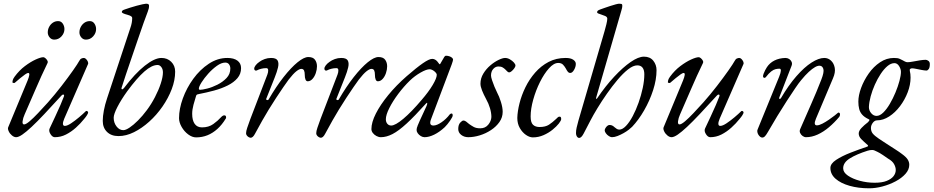

<svg xmlns="http://www.w3.org/2000/svg" viewBox="-20 -727 5042 1037"><path d="M67 14Q56 14 44.5 4.5Q33 -5 27 -18Q21 -31 24 -39L129 -292Q136 -309 138 -321Q140 -333 132 -333Q127 -333 115.5 -325Q104 -317 89.5 -305Q75 -293 60 -280Q58 -278 52.5 -279Q47 -280 47 -283Q47 -287 49 -294.5Q51 -302 59 -313Q84 -347 114.5 -370Q145 -393 172.5 -405.5Q200 -418 214 -418Q219 -418 225.5 -412.5Q232 -407 236 -399.5Q240 -392 236 -385Q203 -317 173 -247Q143 -177 113 -109Q104 -89 102 -72Q100 -55 110 -55Q120 -55 140 -72Q160 -89 185.5 -116Q211 -143 239 -174Q277 -217 312.5 -263Q348 -309 374 -346Q400 -383 408 -398Q413 -408 420 -411Q427 -414 433 -414Q439 -414 445 -408Q451 -402 454.5 -394Q458 -386 455 -380L327 -86Q319 -67 320 -57Q321 -47 330 -47Q343 -47 364 -61Q385 -75 407 -93.5Q429 -112 444 -127Q445 -128 447 -128Q450 -128 453 -125.5Q456 -123 456 -119Q456 -117 455 -115Q454 -113 452.5 -110Q451 -107 448.5 -103Q446 -99 442.5 -94.5Q439 -90 434 -84Q415 -60 390 -37.5Q365 -15 336.5 -0.5Q308 14 276 14Q263 14 252.5 -3Q242 -20 248 -33Q262 -63 278 -97Q294 -131 306.5 -160Q319 -189 324 -203Q329 -215 323 -216Q317 -217 312 -211Q260 -154 220 -111.5Q180 -69 150.5 -41.5Q121 -14 100.5 0Q80 14 67 14ZM444 -513Q429 -513 419 -525Q409 -537 409 -552Q409 -568 416.5 -582Q424 -596 436.5 -604.5Q449 -613 465 -613Q481 -613 490 -599.5Q499 -586 499 -570Q499 -548 483 -530.5Q467 -513 444 -513ZM273 -513Q258 -513 248 -525Q238 -537 238 -552Q238 -568 245.5 -582Q253 -596 265.5 -604.5Q278 -613 294 -613Q310 -613 319 -599.5Q328 -586 328 -570Q328 -548 312 -530.5Q296 -513 273 -513Z M620 8Q581 8 558 -14.5Q535 -37 535 -74Q535 -99 541 -130.5Q547 -162 558 -195L684 -576Q689 -590 691.5 -603.5Q694 -617 694 -630Q694 -635 688.5 -639Q683 -643 669 -647Q638 -655 638 -662Q638 -667 641.5 -670Q645 -673 654 -676Q665 -680 682.5 -685.5Q700 -691 718 -696Q736 -701 750.5 -704Q765 -707 769 -707Q785 -707 785 -697Q785 -688 783.5 -681.5Q782 -675 778 -664Q770 -644 756 -604.5Q742 -565 725.5 -516.5Q709 -468 692 -418.5Q675 -369 660.5 -326Q646 -283 638 -257Q634 -247 638.5 -245Q643 -243 650 -252Q709 -330 762 -372Q815 -414 852 -414Q884 -414 905 -393Q926 -372 926 -340Q926 -294 907.5 -245.5Q889 -197 857.5 -151.5Q826 -106 786 -70Q746 -34 703.5 -13Q661 8 620 8ZM646 -24Q659 -24 680 -38Q701 -52 725.5 -76.5Q750 -101 773 -132Q797 -164 817 -202.5Q837 -241 848.5 -276.5Q860 -312 860 -336Q860 -353 851.5 -364.5Q843 -376 831 -376Q800 -376 760 -341Q720 -306 667 -234Q634 -188 614 -149Q594 -110 594 -91Q594 -64 609.5 -44Q625 -24 646 -24Z M1039 15Q1018 15 996.5 -1Q975 -17 961 -41.5Q947 -66 947 -89Q947 -139 967.5 -195.5Q988 -252 1024 -301.5Q1060 -351 1107.5 -382.5Q1155 -414 1208 -414Q1243 -414 1262.5 -399.5Q1282 -385 1282 -359Q1282 -328 1262.5 -305Q1243 -282 1210 -265.5Q1177 -249 1136.5 -238Q1096 -227 1054 -219Q1048 -218 1044.5 -216.5Q1041 -215 1039 -209Q1032 -187 1025 -161Q1018 -135 1018 -112Q1018 -77 1031.5 -58Q1045 -39 1071 -39Q1107 -39 1132 -57Q1157 -75 1173 -93Q1183 -104 1191 -104Q1201 -104 1201 -94Q1201 -93 1201 -90.5Q1201 -88 1199 -86Q1179 -53 1154 -30.5Q1129 -8 1100.5 3.5Q1072 15 1039 15ZM1061 -242Q1072 -242 1098.5 -248.5Q1125 -255 1154 -269.5Q1183 -284 1203.5 -305.5Q1224 -327 1224 -357Q1224 -370 1217 -379.5Q1210 -389 1197 -389Q1176 -389 1151.5 -371.5Q1127 -354 1105 -329.5Q1083 -305 1068.5 -282Q1054 -259 1054 -248Q1054 -242 1061 -242Z M1334 17Q1329 17 1323 13.5Q1317 10 1313 4.5Q1309 -1 1309 -7Q1309 -19 1315.5 -37.5Q1322 -56 1332 -84L1424 -324Q1429 -337 1428.5 -348Q1428 -359 1418 -359Q1404 -359 1390.5 -355.5Q1377 -352 1370 -348Q1364 -344 1358.5 -346.5Q1353 -349 1353 -356Q1353 -364 1360.5 -374Q1368 -384 1381 -393Q1393 -402 1409.5 -408Q1426 -414 1444 -414Q1472 -414 1479.5 -400Q1487 -386 1481.5 -362.5Q1476 -339 1464 -309L1419 -196Q1415 -189 1421.5 -187Q1428 -185 1431 -190Q1471 -259 1511.5 -310.5Q1552 -362 1587 -390.5Q1622 -419 1645 -419Q1671 -419 1681.5 -404Q1692 -389 1692 -369Q1692 -351 1685.5 -332Q1679 -313 1667.5 -300.5Q1656 -288 1642 -288Q1634 -288 1630 -297.5Q1626 -307 1626 -323Q1626 -338 1622 -346.5Q1618 -355 1607 -355Q1597 -355 1580.5 -342Q1564 -329 1539 -297Q1528 -282 1510 -256Q1492 -230 1471.5 -198.5Q1451 -167 1431 -134.5Q1411 -102 1396 -75Q1369 -27 1357.5 -5Q1346 17 1334 17Z M1713 17Q1708 17 1702 13.5Q1696 10 1692 4.5Q1688 -1 1688 -7Q1688 -19 1694.5 -37.5Q1701 -56 1711 -84L1803 -324Q1808 -337 1807.5 -348Q1807 -359 1797 -359Q1783 -359 1769.5 -355.5Q1756 -352 1749 -348Q1743 -344 1737.5 -346.5Q1732 -349 1732 -356Q1732 -364 1739.5 -374Q1747 -384 1760 -393Q1772 -402 1788.5 -408Q1805 -414 1823 -414Q1851 -414 1858.5 -400Q1866 -386 1860.5 -362.5Q1855 -339 1843 -309L1798 -196Q1794 -189 1800.5 -187Q1807 -185 1810 -190Q1850 -259 1890.5 -310.5Q1931 -362 1966 -390.5Q2001 -419 2024 -419Q2050 -419 2060.5 -404Q2071 -389 2071 -369Q2071 -351 2064.5 -332Q2058 -313 2046.5 -300.5Q2035 -288 2021 -288Q2013 -288 2009 -297.5Q2005 -307 2005 -323Q2005 -338 2001 -346.5Q1997 -355 1986 -355Q1976 -355 1959.5 -342Q1943 -329 1918 -297Q1907 -282 1889 -256Q1871 -230 1850.5 -198.5Q1830 -167 1810 -134.5Q1790 -102 1775 -75Q1748 -27 1736.5 -5Q1725 17 1713 17Z M2037 14Q2025 14 2013 7.5Q2001 1 1993.5 -9Q1986 -19 1986 -30Q1986 -66 2010 -113.5Q2034 -161 2077 -213.5Q2120 -266 2176 -315Q2230 -362 2264 -385.5Q2298 -409 2314 -409Q2330 -409 2342 -395Q2356 -377 2354.5 -378.5Q2353 -380 2354 -380Q2356 -380 2357.5 -381.5Q2359 -383 2360 -386Q2374 -410 2377 -415Q2380 -420 2377 -416Q2383 -426 2389 -426Q2398 -426 2407 -423Q2416 -420 2421.5 -415Q2427 -410 2427 -405Q2427 -400 2420 -380L2308 -83Q2295 -49 2321 -49Q2339 -49 2364.5 -66.5Q2390 -84 2409 -109Q2411 -111 2413.5 -112.5Q2416 -114 2418 -114Q2422 -114 2423.5 -111.5Q2425 -109 2425 -103Q2425 -96 2411 -75.5Q2397 -55 2382 -40Q2354 -14 2325.5 0Q2297 14 2273 14Q2263 14 2253 8Q2243 2 2236.5 -7Q2230 -16 2230 -25Q2230 -36 2236 -48Q2232 -39 2235.5 -48Q2239 -57 2247.5 -76Q2256 -95 2266 -116Q2276 -137 2283 -153Q2288 -164 2287.5 -169.5Q2287 -175 2281 -168Q2220 -100 2176.5 -60Q2133 -20 2100 -3Q2067 14 2037 14ZM2093 -49Q2115 -49 2158.5 -85.5Q2202 -122 2257 -187Q2295 -231 2317 -268Q2339 -305 2339 -323Q2339 -331 2326 -342Q2320 -347 2313 -350Q2306 -353 2301 -353Q2283 -353 2251.5 -335Q2220 -317 2194 -292Q2161 -260 2131 -220Q2101 -180 2082.5 -143Q2064 -106 2064 -83Q2064 -68 2072 -58.5Q2080 -49 2093 -49Z M2509 14Q2487 14 2471 1.5Q2455 -11 2455 -30Q2455 -53 2465.5 -64.5Q2476 -76 2483 -76Q2490 -76 2497.5 -70.5Q2505 -65 2514 -57Q2525 -49 2538.5 -41.5Q2552 -34 2574 -34Q2601 -34 2617 -53.5Q2633 -73 2634 -95Q2634 -117 2626.5 -142.5Q2619 -168 2605 -193Q2592 -217 2583.5 -238.5Q2575 -260 2575 -275Q2575 -304 2590.5 -329.5Q2606 -355 2628.5 -374Q2651 -393 2673 -403.5Q2695 -414 2708 -414Q2721 -414 2734 -406.5Q2747 -399 2755.5 -389.5Q2764 -380 2764 -373Q2764 -367 2758 -358.5Q2752 -350 2744 -343Q2736 -336 2730 -336Q2725 -336 2720 -341Q2715 -346 2709 -352Q2703 -358 2694.5 -363Q2686 -368 2672 -368Q2656 -368 2644 -354.5Q2632 -341 2632 -319Q2632 -311 2637.5 -294Q2643 -277 2650.5 -259Q2658 -241 2665 -227Q2676 -207 2685.5 -176.5Q2695 -146 2695 -123Q2695 -93 2677.5 -68Q2660 -43 2632 -24.5Q2604 -6 2571.5 4Q2539 14 2509 14Z M2858 15Q2840 15 2820.5 1.5Q2801 -12 2787.5 -35.5Q2774 -59 2774 -90Q2775 -126 2786 -169.5Q2797 -213 2818 -256Q2839 -299 2870.5 -335Q2902 -371 2943 -392.5Q2984 -414 3035 -414Q3062 -414 3076 -404.5Q3090 -395 3090 -382Q3090 -366 3080.5 -349.5Q3071 -333 3060 -333Q3052 -333 3046.5 -340Q3041 -347 3036 -357Q3030 -368 3021 -377.5Q3012 -387 2995 -387Q2971 -387 2945 -358Q2919 -329 2896.5 -284Q2874 -239 2860 -189Q2846 -139 2846 -98Q2846 -65 2859 -53Q2872 -41 2894 -41Q2926 -41 2945 -53.5Q2964 -66 2983 -84Q2990 -91 2993.5 -94Q2997 -97 3003 -97Q3011 -97 3011 -84Q3011 -76 2998.5 -60Q2986 -44 2964.5 -26.5Q2943 -9 2915.5 3Q2888 15 2858 15Z M3108 18Q3103 18 3099 14Q3095 10 3093 4Q3091 -2 3091 -8Q3091 -23 3094.5 -38Q3098 -53 3104 -75L3245 -558Q3250 -575 3255 -595.5Q3260 -616 3260 -626Q3260 -636 3247.5 -641Q3235 -646 3223 -650Q3216 -652 3210.5 -654.5Q3205 -657 3205 -661Q3205 -665 3208 -668.5Q3211 -672 3222 -676Q3230 -679 3244.5 -684Q3259 -689 3275.5 -694.5Q3292 -700 3305.5 -703.5Q3319 -707 3324 -707Q3329 -707 3335 -706Q3341 -705 3341 -697Q3341 -689 3339.5 -683Q3338 -677 3336 -670L3200 -200Q3198 -193 3200.5 -193Q3203 -193 3206 -197Q3250 -262 3297 -312.5Q3344 -363 3386 -392Q3428 -421 3458 -421Q3491 -421 3508.5 -399Q3526 -377 3526 -348Q3526 -297 3507.5 -240Q3489 -183 3459 -131Q3429 -79 3394 -42Q3388 -36 3376 -26.5Q3364 -17 3348 -8Q3332 1 3315.5 7.5Q3299 14 3285 14Q3278 14 3268.5 8Q3259 2 3252.5 -7Q3246 -16 3246 -23Q3246 -28 3250 -35Q3254 -42 3260 -47Q3266 -52 3272 -52Q3281 -52 3287.5 -48.5Q3294 -45 3299 -40Q3305 -35 3311 -31Q3317 -27 3325 -27Q3342 -27 3361 -47Q3380 -67 3397.5 -100Q3415 -133 3429 -172.5Q3443 -212 3451.5 -252Q3460 -292 3460 -326Q3460 -349 3450.5 -361.5Q3441 -374 3422 -374Q3400 -374 3372.5 -352.5Q3345 -331 3315.5 -296Q3286 -261 3258 -221Q3230 -181 3207 -143Q3184 -105 3170 -78Q3145 -30 3132.5 -6Q3120 18 3108 18Z M3607 14Q3596 14 3584.5 4.5Q3573 -5 3567 -18Q3561 -31 3564 -39L3669 -292Q3676 -309 3678 -321Q3680 -333 3672 -333Q3667 -333 3655.5 -325Q3644 -317 3629.5 -305Q3615 -293 3600 -280Q3598 -278 3592.5 -279Q3587 -280 3587 -283Q3587 -287 3589 -294.5Q3591 -302 3599 -313Q3624 -347 3654.5 -370Q3685 -393 3712.5 -405.5Q3740 -418 3754 -418Q3759 -418 3765.5 -412.5Q3772 -407 3776 -399.5Q3780 -392 3776 -385Q3743 -317 3713 -247Q3683 -177 3653 -109Q3644 -89 3642 -72Q3640 -55 3650 -55Q3660 -55 3680 -72Q3700 -89 3725.5 -116Q3751 -143 3779 -174Q3817 -217 3852.5 -263Q3888 -309 3914 -346Q3940 -383 3948 -398Q3953 -408 3960 -411Q3967 -414 3973 -414Q3979 -414 3985 -408Q3991 -402 3994.5 -394Q3998 -386 3995 -380L3867 -86Q3859 -67 3860 -57Q3861 -47 3870 -47Q3883 -47 3904 -61Q3925 -75 3947 -93.5Q3969 -112 3984 -127Q3985 -128 3987 -128Q3990 -128 3993 -125.5Q3996 -123 3996 -119Q3996 -117 3995 -115Q3994 -113 3992.5 -110Q3991 -107 3988.5 -103Q3986 -99 3982.5 -94.5Q3979 -90 3974 -84Q3955 -60 3930 -37.5Q3905 -15 3876.5 -0.5Q3848 14 3816 14Q3803 14 3792.5 -3Q3782 -20 3788 -33Q3802 -63 3818 -97Q3834 -131 3846.5 -160Q3859 -189 3864 -203Q3869 -215 3863 -216Q3857 -217 3852 -211Q3800 -154 3760 -111.5Q3720 -69 3690.5 -41.5Q3661 -14 3640.5 0Q3620 14 3607 14Z M4097 16Q4091 16 4085.5 11.5Q4080 7 4076 0.5Q4072 -6 4070.5 -14Q4069 -22 4072 -28L4188 -312Q4206 -356 4190 -356Q4180 -356 4169 -353.5Q4158 -351 4145 -341Q4132 -331 4116 -310Q4112 -306 4107.5 -306.5Q4103 -307 4101 -314Q4101 -320 4104.5 -329.5Q4108 -339 4113 -348.5Q4118 -358 4122 -364Q4137 -387 4162.5 -400Q4188 -413 4222 -414Q4233 -414 4242 -408.5Q4251 -403 4255.5 -393Q4260 -383 4255 -371L4189 -201Q4186 -194 4190.5 -193Q4195 -192 4198 -197Q4239 -267 4281.5 -315.5Q4324 -364 4363 -389Q4402 -414 4432 -414Q4453 -414 4468.5 -399.5Q4484 -385 4488.5 -360.5Q4493 -336 4479 -304L4387 -86Q4372 -50 4392 -50Q4404 -50 4421.5 -59Q4439 -68 4457 -80.5Q4475 -93 4488.5 -103.5Q4502 -114 4506 -118Q4507 -119 4507.5 -119Q4508 -119 4509 -119Q4512 -119 4514.5 -116.5Q4517 -114 4517 -110Q4517 -102 4513 -96Q4487 -65 4457.5 -40Q4428 -15 4396.5 -0.5Q4365 14 4333 14Q4324 14 4315 7.5Q4306 1 4301.5 -9Q4297 -19 4302 -30Q4331 -97 4360.5 -163.5Q4390 -230 4416 -297Q4432 -338 4427 -354.5Q4422 -371 4408 -372Q4397 -373 4382 -364.5Q4367 -356 4348 -338.5Q4329 -321 4307 -294Q4295 -280 4275 -250.5Q4255 -221 4230 -182.5Q4205 -144 4178.5 -100.5Q4152 -57 4128 -15Q4119 1 4112 8.5Q4105 16 4097 16Z M4674 290Q4616 290 4568.5 276.5Q4521 263 4493 238.5Q4465 214 4465 180Q4465 157 4496 136.5Q4527 116 4573 98Q4619 80 4664 65Q4672 62 4666 56Q4644 37 4631 23.5Q4618 10 4618 -6Q4618 -20 4632.5 -35.5Q4647 -51 4668 -67Q4673 -72 4674.5 -75Q4676 -78 4676 -79Q4676 -82 4668 -85Q4648 -95 4636.5 -108Q4625 -121 4620.5 -138.5Q4616 -156 4616 -178Q4616 -212 4631 -252.5Q4646 -293 4672 -330Q4698 -367 4733 -390.5Q4768 -414 4808 -414Q4829 -414 4838.5 -409.5Q4848 -405 4854 -402Q4861 -398 4868 -394.5Q4875 -391 4882 -391Q4893 -391 4911 -394.5Q4929 -398 4948 -401Q4967 -404 4980 -404Q4986 -404 4994 -398.5Q5002 -393 5002 -381Q5002 -362 4996 -354Q4990 -346 4984 -346Q4975 -346 4959 -349Q4943 -352 4928.5 -355Q4914 -358 4906 -358Q4901 -358 4896.5 -355Q4892 -352 4894 -344Q4896 -336 4897 -327Q4898 -318 4898 -308Q4898 -269 4882.5 -228.5Q4867 -188 4841 -153.5Q4815 -119 4782.5 -98Q4750 -77 4717 -77Q4710 -77 4704.5 -73.5Q4699 -70 4695 -65Q4684 -51 4684 -36Q4684 -18 4693.5 -6Q4703 6 4728 23Q4745 34 4768.5 49.5Q4792 65 4815 79.5Q4838 94 4852 105Q4874 121 4882.5 134.5Q4891 148 4891 163Q4891 189 4870.5 212Q4850 235 4817 252.5Q4784 270 4746.5 280Q4709 290 4674 290ZM4704 260Q4744 260 4769 250Q4794 240 4806 224.5Q4818 209 4818 191Q4818 176 4809 159.5Q4800 143 4777 130Q4769 124 4749.5 111Q4730 98 4719 93Q4701 83 4691 83Q4685 83 4678.5 84Q4672 85 4666 87Q4606 106 4570 128.5Q4534 151 4534 182Q4534 204 4559.5 221.5Q4585 239 4624 249.5Q4663 260 4704 260ZM4714 -101Q4732 -101 4750.5 -119Q4769 -137 4786 -166Q4803 -195 4816.5 -227.5Q4830 -260 4838 -290Q4846 -320 4846 -339Q4846 -354 4836 -370Q4826 -386 4811 -386Q4792 -386 4773 -370Q4754 -354 4736.5 -327.5Q4719 -301 4705 -269.5Q4691 -238 4682.5 -206.5Q4674 -175 4673 -149Q4673 -130 4685.5 -115.5Q4698 -101 4714 -101Z"/></svg>

Font: EB Garamond
Style: Italic
Weight: 400
Italic angle: -17.2°
Designer: Georg Duffner and Octavio Pardo
Foundry: Georg Duffner
Version: Version 1.001